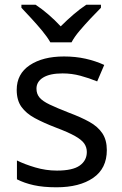

<svg xmlns="http://www.w3.org/2000/svg" viewBox="-20 -786 519 816"><path d="M434 -148Q434 -70 376 -30Q318 10 220 10Q164 10 123.5 1Q83 -8 52 -24V-104Q84 -88 129.5 -74.5Q175 -61 222 -61Q289 -61 319 -82.5Q349 -104 349 -140Q349 -160 338 -176Q327 -192 298.5 -208Q270 -224 217 -244Q165 -264 128 -284Q91 -304 71 -332Q51 -360 51 -404Q51 -472 106.5 -509Q162 -546 252 -546Q301 -546 343.5 -536.5Q386 -527 423 -510L393 -440Q359 -454 322 -464Q285 -474 246 -474Q192 -474 163.5 -456.5Q135 -439 135 -409Q135 -387 148 -371.5Q161 -356 191.5 -341.5Q222 -327 273 -307Q324 -288 360 -268Q396 -248 415 -219.5Q434 -191 434 -148ZM194 -606Q181 -629 159 -655.5Q137 -682 113 -708Q89 -734 71 -753V-766H131Q157 -749 185 -725Q213 -701 238 -674Q265 -701 293 -725Q321 -749 347 -766H409V-753Q390 -734 365.5 -708Q341 -682 318.5 -655.5Q296 -629 284 -606Z"/></svg>

Font: Noto Sans Lepcha
Style: Regular
Weight: 400
Designer: Monotype Design Team
Foundry: Monotype Imaging Inc.
Version: Version 2.006; ttfautohint (v1.8.4.7-5d5b)